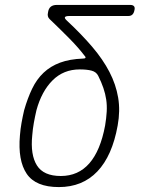

<svg xmlns="http://www.w3.org/2000/svg" viewBox="-20 -750 640 780"><path d="M252 -666Q311 -611 354.5 -560Q398 -509 424.5 -458Q451 -407 460 -353.5Q469 -300 458 -240Q436 -117 375.5 -53.5Q315 10 219 10Q125 10 88.5 -44Q52 -98 61 -200Q63 -226 67.5 -251Q72 -276 78 -302Q92 -351 110.5 -389.5Q129 -428 157 -454.5Q185 -481 224 -495.5Q263 -510 317 -512Q325 -512 327 -515Q329 -518 324 -523Q298 -557 262 -593.5Q226 -630 181 -673Q176 -678 174.5 -684.5Q173 -691 175 -699Q177 -715 186 -722.5Q195 -730 211 -730H509Q520 -730 524.5 -724.5Q529 -719 526 -708Q524 -697 518 -691Q512 -685 501 -685H262Q247 -685 244 -680.5Q241 -676 252 -666ZM379 -442Q371 -458 352 -463Q333 -468 304 -468Q238 -468 193.5 -423.5Q149 -379 128 -302Q122 -276 117.5 -251Q113 -226 111 -200Q103 -121 130 -78Q157 -35 227 -35Q298 -35 343 -86.5Q388 -138 407 -240Q412 -270 413.5 -296Q415 -322 411.5 -345.5Q408 -369 400 -392.5Q392 -416 379 -442Z"/></svg>

Font: Maple Mono Thin
Style: Italic
Weight: 250
Italic angle: -10°
Monospace: yes
Designer: subframe7536
Version: Version 7.000